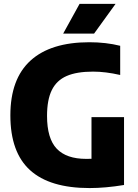

<svg xmlns="http://www.w3.org/2000/svg" viewBox="-20 -970 718 1000"><path d="M626 -360V-6.5Q529 9.5 446.5 9.5Q239.5 9.5 136.8 -83.5Q34 -176.5 34 -369Q34 -559 139 -654.5Q244 -750 445.5 -750Q532 -750 606 -731.5V-579.5Q529.5 -597 464.5 -597Q379.5 -597 327.2 -574.2Q275 -551.5 250 -501Q225 -450.5 225 -366.5Q225 -248.5 275.5 -195.5Q326 -142.5 429 -142.5Q447.5 -142.5 456.5 -143V-360ZM309 -795 394.5 -950H582L470 -795Z"/></svg>

Font: Encode Sans Semi Condensed ExBd
Style: Regular
Weight: 800
Width: 4
Designer: Multiple Designers
Foundry: Impallari Type
Version: Version 2.000